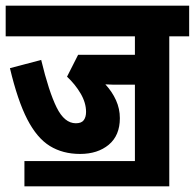

<svg xmlns="http://www.w3.org/2000/svg" viewBox="-20 -642 686 676"><path d="M66 -75H455V-344H400Q389 -344 376 -344Q363 -344 351 -345Q375 -319 388.5 -289Q402 -259 402 -226Q402 -165 363 -132.5Q324 -100 262 -100Q201 -100 155.5 -128Q110 -156 76 -222Q42 -288 15 -402L125 -431Q152 -319 179.5 -263.5Q207 -208 247 -208Q267 -208 275 -219Q283 -230 283 -248Q283 -280 264 -312.5Q245 -345 216 -372L255 -449H455V-514H0V-622H646V-514H576V14H66Z"/></svg>

Font: Noto Sans Devanagari UI ExtraCondensed
Style: Bold
Weight: 700
Width: 2
Designer: Jelle Bosma - Monotype Design Team
Foundry: Monotype Imaging Inc.
Version: Version 2.004